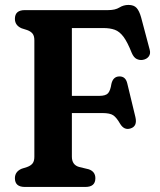

<svg xmlns="http://www.w3.org/2000/svg" viewBox="-20 -740 632 760"><path d="M408.5 -700Q436 -700 452.5 -710.2Q469 -720.5 488.5 -720.5Q510 -720.5 520.8 -708.5Q531.5 -696.5 538.5 -671.5L572.5 -543.5Q577 -527.5 568.8 -516.5Q560.5 -505.5 545 -503Q533 -501 521.2 -506.5Q509.5 -512 501.5 -530.5Q484.5 -573.5 468.8 -594.5Q453 -615.5 434.2 -622.2Q415.5 -629 388.5 -629H264.5V-360.5H372.5Q398.5 -360.5 407.8 -371Q417 -381.5 421 -408Q427.5 -436.5 451.5 -437.5Q477.5 -438.5 484 -409L516 -276.5Q524.5 -240 496.5 -231.5Q471.5 -223.5 455.5 -250Q441.5 -274.5 428.5 -283.5Q415.5 -292.5 385 -292.5H264.5V-120Q264.5 -87 293.5 -79L331 -70Q357.5 -61 357.5 -34.5Q357.5 0 318 0H78.5Q39 0 39 -34.5Q39 -60.5 65.5 -72L87.5 -79Q101.5 -84 108.8 -93Q116 -102 116 -119.5V-580.5Q116 -598 108.8 -607Q101.5 -616 87.5 -621L65.5 -628Q39 -639.5 39 -665.5Q39 -700 78.5 -700Z"/></svg>

Font: Fraunces 72pt SuperSoft SemiBold
Style: Regular
Weight: 600
Version: Version 1.000;[b76b70a41]